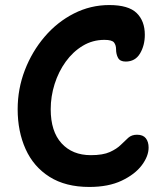

<svg xmlns="http://www.w3.org/2000/svg" viewBox="-20 -731 654 761"><path d="M334 10Q240 10 176.5 -30Q113 -70 81.5 -140Q50 -210 50 -298Q50 -379 78.5 -453Q107 -527 157 -585.5Q207 -644 273 -677.5Q339 -711 413 -711Q489 -711 521.5 -679.5Q554 -648 554 -593Q554 -551 535 -519Q516 -487 478 -487Q456 -487 448 -501.5Q440 -516 440 -536Q440 -552 432 -562.5Q424 -573 394 -573Q347 -573 308 -549.5Q269 -526 240.5 -486.5Q212 -447 196.5 -398Q181 -349 181 -298Q181 -210 224 -163Q267 -116 340 -116Q388 -116 415.5 -128.5Q443 -141 459 -157Q475 -173 488.5 -185Q502 -197 523 -197Q547 -197 558 -183Q569 -169 569 -146Q569 -112 542 -76Q515 -40 462.5 -15Q410 10 334 10Z"/></svg>

Font: Shantell Sans Normal
Style: Regular
Weight: 600
Designer: Stephen Nixon, Anya Danilova, Shantell Martin
Foundry: Arrow Type
Version: Version 1.009;[a7da0bfa3]